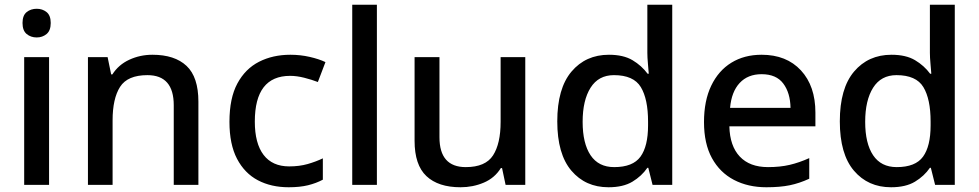

<svg xmlns="http://www.w3.org/2000/svg" viewBox="-20 -780 4129 810"><path d="M135 -743Q159 -743 176.5 -729Q194 -715 194 -683Q194 -651 176.5 -636.5Q159 -622 135 -622Q110 -622 92.5 -636.5Q75 -651 75 -683Q75 -715 92.5 -729Q110 -743 135 -743ZM187 -539V0H82V-539Z M623 -549Q717 -549 767 -502Q817 -455 817 -351V0H713V-336Q713 -463 602 -463Q518 -463 486.5 -413.5Q455 -364 455 -272V0H351V-539H434L449 -466H454Q480 -507 525.5 -528Q571 -549 623 -549Z M1198 10Q1124 10 1068 -19.5Q1012 -49 980 -110Q948 -171 948 -266Q948 -366 981.5 -428Q1015 -490 1073 -519.5Q1131 -549 1205 -549Q1247 -549 1286.5 -540Q1326 -531 1353 -518L1321 -434Q1295 -444 1263.5 -452Q1232 -460 1204 -460Q1055 -460 1055 -267Q1055 -175 1092 -126.5Q1129 -78 1200 -78Q1243 -78 1278 -88Q1313 -98 1342 -112V-22Q1314 -7 1279.5 1.5Q1245 10 1198 10Z M1570 0H1466V-760H1570Z M2196 -539V0H2113L2098 -71H2093Q2067 -29 2021 -9.5Q1975 10 1923 10Q1829 10 1779 -37Q1729 -84 1729 -186V-539H1834V-201Q1834 -75 1945 -75Q2028 -75 2060 -124.5Q2092 -174 2092 -266V-539Z M2547 10Q2450 10 2390.5 -60Q2331 -130 2331 -268Q2331 -407 2391 -478Q2451 -549 2549 -549Q2610 -549 2648.5 -526Q2687 -503 2712 -469H2717Q2716 -483 2713.5 -510.5Q2711 -538 2711 -557V-760H2816V0H2733L2715 -72H2711Q2687 -37 2648 -13.5Q2609 10 2547 10ZM2571 -75Q2650 -75 2682 -119Q2714 -163 2714 -251V-267Q2714 -362 2683.5 -412.5Q2653 -463 2570 -463Q2505 -463 2471.5 -410Q2438 -357 2438 -266Q2438 -175 2471.5 -125Q2505 -75 2571 -75Z M3193 -549Q3298 -549 3359 -483Q3420 -417 3420 -305V-247H3057Q3059 -164 3101 -119.5Q3143 -75 3220 -75Q3271 -75 3311.5 -84.5Q3352 -94 3394 -113V-26Q3353 -7 3312 1.5Q3271 10 3213 10Q3136 10 3076.5 -21Q3017 -52 2983.5 -113Q2950 -174 2950 -265Q2950 -355 2980.5 -418.5Q3011 -482 3065.5 -515.5Q3120 -549 3193 -549ZM3193 -467Q3135 -467 3100.5 -430Q3066 -393 3060 -325H3315Q3314 -388 3284.5 -427.5Q3255 -467 3193 -467Z M3739 10Q3642 10 3582.5 -60Q3523 -130 3523 -268Q3523 -407 3583 -478Q3643 -549 3741 -549Q3802 -549 3840.5 -526Q3879 -503 3904 -469H3909Q3908 -483 3905.5 -510.5Q3903 -538 3903 -557V-760H4008V0H3925L3907 -72H3903Q3879 -37 3840 -13.5Q3801 10 3739 10ZM3763 -75Q3842 -75 3874 -119Q3906 -163 3906 -251V-267Q3906 -362 3875.5 -412.5Q3845 -463 3762 -463Q3697 -463 3663.5 -410Q3630 -357 3630 -266Q3630 -175 3663.5 -125Q3697 -75 3763 -75Z"/></svg>

Font: Noto Sans Syriac Medium
Style: Regular
Weight: 500
Designer: Patrick Giasson and the Monotype Design Team
Foundry: Monotype Imaging Inc.
Version: Version 3.000; ttfautohint (v1.8.4.7-5d5b)